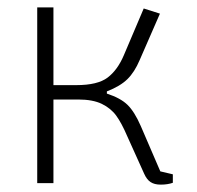

<svg xmlns="http://www.w3.org/2000/svg" viewBox="-20 -497 535 521"><path d="M371 -26 325 -128Q310 -163 295.5 -183Q281 -203 256.5 -215Q232 -227 192 -227H125V0H81V-477H125V-266H187Q245 -266 272 -286.5Q299 -307 316 -347L370 -474L414 -460L359 -334Q345 -301 325.5 -282Q306 -263 270 -249V-243Q307 -231 326 -212.5Q345 -194 362 -155L415 -32L449 -24V-1Q435 4 416 4Q399 4 388.5 -3Q378 -10 371 -26Z"/></svg>

Font: Athiti Light
Style: Regular
Weight: 300
Designer: CadsonDemak Team
Foundry: CadsonDemak
Version: Version 1.032